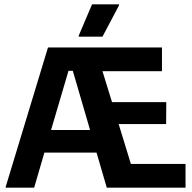

<svg xmlns="http://www.w3.org/2000/svg" viewBox="-20 -870 890 890"><path d="M345 -700H455L531.7 -845V-850H406.7L345 -705ZM6.7 0H138.3L185.8 -162.5H427.5L475 0H840V-110H586.7L530 -295H750L750.8 -396.7H499.2L455 -540H730.8V-650H202.5L6.7 -5ZM297.5 -541.7H317.5L397.5 -267.5H216.7Z"/></svg>

Font: Familjen Grotesk GF
Style: Bold
Weight: 700
Designer: Anders Wikstroem, Jonas Baeckman, Matilda Gysing, Kristian Moeller
Foundry: Familjen STHLM AB
Version: Version 2.000; Beta; Release 4; Build 6